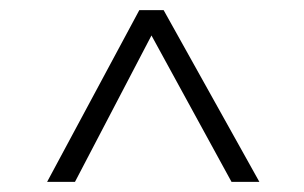

<svg xmlns="http://www.w3.org/2000/svg" viewBox="-20 -680 600 379"><path d="M437 -321 279 -610 128 -321H73L255 -660H303L492 -321Z"/></svg>

Font: TitilliumText
Style: Light
Weight: 300
Designer: Accademia di Belle Arti di Urbino and others
Foundry: Accademia di Belle Arti di Urbino and others.
Version: Version 60.001